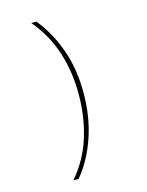

<svg xmlns="http://www.w3.org/2000/svg" viewBox="-128 -792 787 1028"><g transform="rotate(-15 265.0 -278.0)"><path d="M177 -714Q245 -630 283.5 -521.5Q322 -413 322 -282Q322 -149 283.5 -36Q245 77 177 158H148Q225 69 260 -43Q295 -155 295 -281Q295 -406 259.5 -515.5Q224 -625 148 -714Z"/></g></svg>

Font: Noto Sans Mono Condensed Thin
Style: Regular
Weight: 100
Width: 3
Designer: Monotype Design Team
Foundry: Monotype Imaging Inc.
Version: Version 2.014; ttfautohint (v1.8.4.7-5d5b)